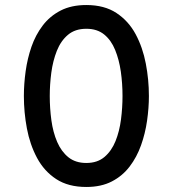

<svg xmlns="http://www.w3.org/2000/svg" viewBox="-20 -732 687 764"><path d="M323.5 12Q251.5 12 203.5 -19.5Q155.5 -51 127.2 -104Q99 -157 87 -221Q75 -285 75 -350Q75 -397.5 82 -448.2Q89 -499 105.2 -546Q121.5 -593 150 -630.5Q178.5 -668 221.2 -690Q264 -712 323.5 -712Q395.5 -712 443.5 -680.2Q491.5 -648.5 519.8 -595.8Q548 -543 560.2 -479Q572.5 -415 572.5 -350Q572.5 -302.5 565.2 -251.8Q558 -201 541.2 -154Q524.5 -107 496 -69.5Q467.5 -32 425 -10Q382.5 12 323.5 12ZM323.5 -83.5Q367.5 -83.5 395.8 -107.5Q424 -131.5 439.8 -170.8Q455.5 -210 461.5 -257Q467.5 -304 467.5 -350Q467.5 -399.5 460.8 -447Q454 -494.5 438.2 -533.2Q422.5 -572 394.5 -594.8Q366.5 -617.5 323.5 -617.5Q279 -617.5 250.5 -593.5Q222 -569.5 206.2 -529.8Q190.5 -490 184.2 -443Q178 -396 178 -350Q178 -301 184.5 -253.2Q191 -205.5 207.5 -167.2Q224 -129 252.2 -106.2Q280.5 -83.5 323.5 -83.5Z"/></svg>

Font: Overpass Medium
Style: Regular
Weight: 500
Designer: Delve Withrington, Dave Bailey, Thomas Jockin
Foundry: Delve Fonts LLC
Version: Version 4.000